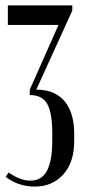

<svg xmlns="http://www.w3.org/2000/svg" viewBox="-20 -515 328 709"><path d="M108 174Q48 174 1 138L12 122Q54 152 92 152Q135 152 154 114.5Q173 77 173 6V-23Q173 -98 154.5 -131Q136 -164 90 -164V-184L196 -423H9V-495H247V-476L114 -184Q152 -184 178.5 -171.5Q205 -159 221.5 -137.5Q238 -116 246 -86.5Q254 -57 254 -22V6Q254 85 213.5 129.5Q173 174 108 174Z"/></svg>

Font: Moniqa SemBd Narrow Heading
Style: Regular
Weight: 600
Width: 4
Designer: Rajesh Rajput
Foundry: Rajesh Rajput
Version: Version 1.000